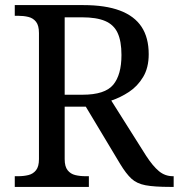

<svg xmlns="http://www.w3.org/2000/svg" viewBox="-20 -734 702 754"><path d="M38 0V-42H51Q73 -42 91.5 -46.5Q110 -51 121.5 -65.5Q133 -80 133 -109V-604Q133 -634 121.5 -648.5Q110 -663 91.5 -667.5Q73 -672 51 -672H38V-714H307Q394 -714 451 -692.5Q508 -671 536 -628.5Q564 -586 564 -521Q564 -468 542 -431.5Q520 -395 486.5 -373Q453 -351 417 -339L554 -122Q580 -82 604 -62Q628 -42 659 -42H662V0H648Q586 0 551.5 -6.5Q517 -13 496 -32.5Q475 -52 452 -90L317 -315H234V-109Q234 -80 245.5 -65.5Q257 -51 275.5 -46.5Q294 -42 316 -42H329V0ZM304 -362Q392 -362 424.5 -401Q457 -440 457 -518Q457 -572 442 -604.5Q427 -637 393 -651.5Q359 -666 302 -666H234V-362Z"/></svg>

Font: Noto Serif Tamil
Style: Regular
Weight: 400
Designer: Indian Type Foundry, Tom Grace, and the Monotype Design Team
Foundry: Monotype Imaging Inc.
Version: Version 2.003